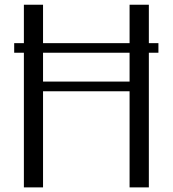

<svg xmlns="http://www.w3.org/2000/svg" viewBox="-20 -812 748 832"><path d="M666.5 -625V-583.5H625V0H541.5V-416.5H166.5V0H83.5V-583.5H41.5V-625H83.5V-791.5H166.5V-625H541.5V-791.5H625V-625ZM541.5 -583.5H166.5V-458.5H541.5Z"/></svg>

Font: Resagnicto
Style: Regular
Weight: 500
Version: Version 0.9991